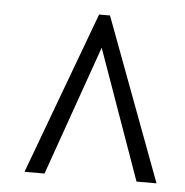

<svg xmlns="http://www.w3.org/2000/svg" viewBox="-40 -753 506 526"><g transform="rotate(5 212.5 -490.5)"><path d="M46 -267H101L227 -624L354 -267H409L242 -714H212Z"/></g></svg>

Font: Noto Serif ExtraCondensed
Style: Italic
Weight: 400
Width: 2
Italic angle: -12°
Designer: Monotype Design Team
Foundry: Monotype Imaging Inc.
Version: Version 2.014